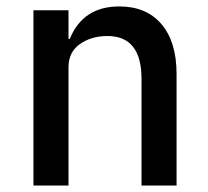

<svg xmlns="http://www.w3.org/2000/svg" viewBox="-20 -577 647 597"><path d="M84 0V-545H193V-456H197Q238 -557 351 -557Q435 -557 482 -502Q529 -447 529 -347V0H420V-332Q420 -465 314 -465Q264 -465 228.5 -440Q193 -415 193 -368V0Z"/></svg>

Font: IBM Plex Sans JP Medm
Style: Regular
Weight: 500
Designer: Mike Abbink; Paul van der Laan; Pieter van Rosmalen; Wujin Sim; Yejin Wi; Jinhee Kim; Boomi Park; Yona Kim; Kichan Ma
Foundry: Sandoll Inc.
Version: Version 1.002